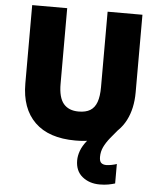

<svg xmlns="http://www.w3.org/2000/svg" viewBox="-62 -767 881 1060"><g transform="rotate(5 378.5 -237.0)"><path d="M519 88Q519 113 529.5 121.5Q540 130 557 130Q570 130 587.5 126.5Q605 123 615 119V227Q599 232 578 236Q557 240 530 240Q473 240 434 208.5Q395 177 395 118Q395 93 405 65Q415 37 440 6Q465 -25 509 -59L618 -83Q588 -48 565.5 -20Q543 8 531 33.5Q519 59 519 88ZM684 -284Q684 -194 650 -128Q616 -62 547.5 -26Q479 10 376 10Q228 10 150.5 -65.5Q73 -141 73 -280V-714H267V-295Q267 -219 295.5 -185Q324 -151 379 -151Q419 -151 443.5 -166Q468 -181 479.5 -213Q491 -245 491 -296V-714H684Z"/></g></svg>

Font: Noto Sans Thai Black
Style: Regular
Weight: 900
Version: Version 2.001